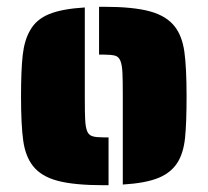

<svg xmlns="http://www.w3.org/2000/svg" viewBox="-20 -538 612 566"><path d="M342 -254Q342 -305 341 -322Q340 -346 335 -358.5Q330 -371 319 -374Q307 -377 286 -377H272V-518H286Q373 -518 422 -504.5Q471 -491 495 -460Q517 -432 523.5 -385.5Q530 -339 530 -254Q530 -175 525.5 -131.5Q521 -88 504 -60Q485 -29 447 -13.5Q409 2 342 6ZM77 -49Q55 -77 48.5 -123Q42 -169 42 -254Q42 -332 47 -376Q52 -420 69 -449Q87 -481 125 -496.5Q163 -512 230 -516V-254Q230 -203 231 -187Q232 -163 237 -151Q242 -139 254 -136Q264 -133 286 -133H300V8H286Q199 8 150 -5Q101 -18 77 -49Z"/></svg>

Font: Saira Stencil One
Style: Regular
Weight: 400
Designer: Hector Gatti with collaboration of the Omnibus-Type team
Foundry: Omnibus-Type
Version: Version 1.004